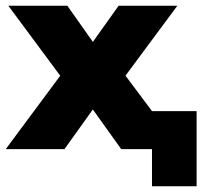

<svg xmlns="http://www.w3.org/2000/svg" viewBox="-24 -518 703 667"><path d="M504 129V0H464V-132H659V129ZM-4 0 218 -299 220 -208 5 -498H210L318 -345H279L388 -498H592L377 -208L379 -299L603 0H397L279 -165H318L200 0Z"/></svg>

Font: Nunito Sans 10pt Black
Style: Regular
Weight: 900
Designer: Vernon Adams
Foundry: Vernon Adams
Version: Version 3.101;gftools[0.9.27]